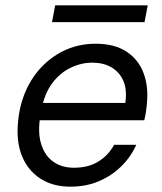

<svg xmlns="http://www.w3.org/2000/svg" viewBox="-20 -688 608 720"><path d="M244 12Q178 12 131 -18.5Q84 -49 62 -104Q40 -159 48 -234Q54 -297 78 -350Q102 -403 141 -442Q180 -481 230 -502.5Q280 -524 339 -524Q410 -524 455 -494Q500 -464 518.5 -413.5Q537 -363 531 -302Q530 -287 527.5 -270Q525 -253 521 -237H110L121 -302H450Q457 -352 442.5 -385Q428 -418 398 -435.5Q368 -453 326 -453Q284 -453 244 -433.5Q204 -414 175.5 -375.5Q147 -337 136 -279L131 -251Q121 -191 134.5 -147.5Q148 -104 180 -81.5Q212 -59 257 -59Q311 -59 348.5 -82Q386 -105 408 -145H491Q471 -100 435 -64.5Q399 -29 351 -8.5Q303 12 244 12ZM175 -605 187 -668H534L522 -605Z"/></svg>

Font: DM Sans 12pt
Style: Italic
Weight: 400
Italic angle: -10°
Version: Version 4.004;gftools[0.9.30]